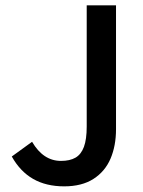

<svg xmlns="http://www.w3.org/2000/svg" viewBox="-20 -674 527 707"><path d="M299.3 -208V-654.3H407.2V-198.2Q407.2 -137.2 387 -89.8Q366.7 -42.5 324 -15.1Q281.2 12.2 216.3 12.2Q149.9 12.2 102.1 -15.1Q54.2 -42.5 23.4 -97.7L98.1 -151.9Q139.2 -81.5 204.6 -81.5Q237.3 -81.5 258.1 -93.5Q278.8 -105.5 289.1 -133.3Q299.3 -161.1 299.3 -208Z"/></svg>

Font: Varta
Style: Bold
Weight: 700
Designer: Joana Correia, Viktoriya Grabowska, Eben Sorkin
Foundry: Sorkin Type
Version: Version 1.002; ttfautohint (v1.3) -l 8 -r 24 -G 200 -x 12 -H